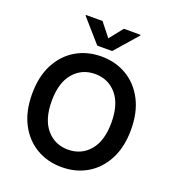

<svg xmlns="http://www.w3.org/2000/svg" viewBox="-167 -1080 1108 1219"><g transform="rotate(20 387.5 -470.5)"><path d="M387.4 9.9Q291.9 9.9 216.3 -34.6Q140.6 -79.2 96.9 -162.8Q53.3 -246.4 53.3 -363.6Q53.3 -481.2 96.9 -564.8Q140.6 -648.4 216.3 -692.8Q291.9 -737.2 387.4 -737.2Q483 -737.2 558.4 -692.8Q633.9 -648.4 677.7 -564.8Q721.6 -481.2 721.6 -363.6Q721.6 -246.1 677.7 -162.5Q633.9 -78.8 558.4 -34.4Q483 9.9 387.4 9.9ZM387.4 -108.3Q476.6 -108.3 532.8 -174Q589.1 -239.7 589.1 -363.6Q589.1 -487.9 532.8 -553.4Q476.6 -619 387.4 -619Q298.7 -619 242.2 -553.4Q185.7 -487.9 185.7 -363.6Q185.7 -239.7 242.2 -174Q298.7 -108.3 387.4 -108.3ZM437.9 -792.6H337.4L202.8 -946V-951H315.3L387.4 -860.1L459.5 -951H572.1V-946Z"/></g></svg>

Font: Linik Sans SemiBold
Style: Regular
Weight: 600
Designer: Rasmus Andersson (font), Cristiano Sobral (main changes)
Foundry: rsms
Version: Version 3.018;June 1, 2022;FontCreator 14.0.0.2814 64-bit; t